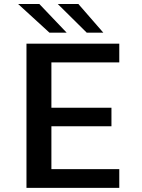

<svg xmlns="http://www.w3.org/2000/svg" viewBox="-20 -912 690 932"><path d="M108.5 0V-700H559V-609H229.5V-389H521V-299H229.5V-91H559V0ZM401 -753.5 260.5 -892.5H360.5L481.5 -753.5ZM220 -753.5 68 -892.5H171L303.5 -753.5Z"/></svg>

Font: Trispace Thin Medium
Style: Regular
Weight: 500
Version: Version 1.210